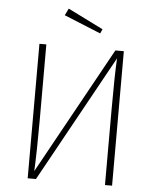

<svg xmlns="http://www.w3.org/2000/svg" viewBox="-58 -921 782 970"><g transform="rotate(5 332.5 -436.0)"><path d="M251 -872 430 -783 420 -761 234 -837ZM547 -682V0H511V-385Q511 -557 516 -643L161 0H119V-682H154V-296Q154 -139 149 -39L504 -682Z"/></g></svg>

Font: Fira Sans UltraLight
Style: Regular
Weight: 200
Designer: Carrois Corporate & Edenspiekermann AG
Foundry: Carrois Corporate GbR & Edenspiekermann AG
Version: Version 4.106;PS 004.106;hotconv 1.0.70;makeotf.lib2.5.58329